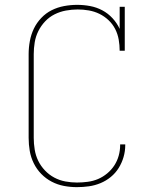

<svg xmlns="http://www.w3.org/2000/svg" viewBox="-20 -763 640 791"><path d="M297 8Q270 8 243.5 3Q217 -2 193 -14.5Q169 -27 150 -46.5Q131 -66 119 -90.5Q107 -115 102.5 -141.5Q98 -168 98 -195V-540Q98 -567 103 -594Q108 -621 119.5 -645Q131 -669 150 -689Q169 -709 193 -721Q217 -733 244 -738Q271 -743 298 -743Q325 -743 351.5 -738Q378 -733 401.5 -720.5Q425 -708 443.5 -688Q462 -668 473 -644V-735H494V-554H473Q473 -577 469 -600Q465 -623 454.5 -643.5Q444 -664 427 -680Q410 -696 389.5 -706Q369 -716 346 -720Q323 -724 300 -724Q276 -724 251.5 -719.5Q227 -715 205 -704Q183 -693 166 -675Q149 -657 138 -635Q127 -613 123 -588.5Q119 -564 119 -540V-195Q119 -171 123 -146.5Q127 -122 137.5 -100.5Q148 -79 165 -61Q182 -43 203.5 -31.5Q225 -20 249 -15.5Q273 -11 297 -11Q319 -11 341.5 -14Q364 -17 384 -25.5Q404 -34 421.5 -48.5Q439 -63 451 -81.5Q463 -100 469 -121.5Q475 -143 475 -166Q475 -166 475 -166.5Q475 -167 475 -168H496Q496 -167 496 -166.5Q496 -166 496 -165Q496 -140 489 -116Q482 -92 469 -71Q456 -50 436.5 -34Q417 -18 394 -8.5Q371 1 346.5 4.5Q322 8 297 8Z"/></svg>

Font: Iosevka Slab Thin Extended
Style: Regular
Weight: 100
Width: 7
Monospace: yes
Designer: Belleve Invis
Foundry: Belleve Invis
Version: Version 11.1.1; ttfautohint (v1.8.3)